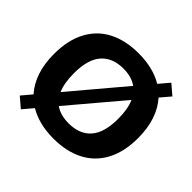

<svg xmlns="http://www.w3.org/2000/svg" viewBox="-184 -974 1208 1208"><g transform="rotate(45 420.5 -370.0)"><path d="M795 -370Q795 -247.5 749.5 -162.2Q704 -77 619.8 -33.8Q535.5 9.5 420.5 9.5Q291.5 9.5 202.5 -44L145 24L79 -32.5L135 -99Q91.5 -147.5 68.8 -215.5Q46 -283.5 46 -370Q46 -493 91.5 -578.2Q137 -663.5 221 -706.5Q305 -749.5 420.5 -749.5Q549.5 -749.5 638.5 -696L696 -764L762 -707.5L705.5 -641Q749 -592.5 772 -524.5Q795 -456.5 795 -370ZM245 -229.5 540.5 -580Q494 -614 420.5 -614Q324.5 -614 272.5 -555.2Q220.5 -496.5 220.5 -373.5Q220.5 -286 245 -229.5ZM620.5 -366.5Q620.5 -454 595.5 -510L299.5 -159.5Q346 -126 420.5 -126Q517.5 -126 569 -185Q620.5 -244 620.5 -366.5Z"/></g></svg>

Font: Encode Sans Semi Expanded
Style: Bold
Weight: 700
Width: 6
Designer: Multiple Designers
Foundry: Impallari Type
Version: Version 2.000